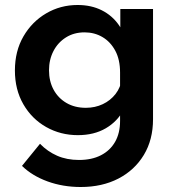

<svg xmlns="http://www.w3.org/2000/svg" viewBox="-20 -539 691 769"><path d="M592.9 -61.5Q592.9 20.6 556.1 81.6Q519.2 142.6 454.1 176.3Q388.9 210 303.3 210Q232.1 210 170.4 187.6Q108.7 165.1 68.1 125.4L140.2 36.9Q170.3 67.8 208.8 84.7Q247.4 101.7 296.6 101.7Q347.6 101.7 384.3 82.8Q421 64 441 29.1Q460.9 -5.9 460.9 -54.8V-248.1Q460.9 -300.4 441.6 -336.1Q422.3 -371.8 390.3 -390.6Q358.3 -409.4 318.8 -409.4Q276.2 -409.4 244.1 -389.1Q211.9 -368.8 194.1 -334.5Q176.3 -300.1 176.3 -257.3Q176.3 -213.5 194.7 -179.7Q213.1 -145.9 246.4 -126.5Q279.6 -107.2 323.7 -107.2Q360.8 -107.2 391.6 -121.8Q422.5 -136.4 442.9 -162.7Q463.3 -189 467.9 -223.6L496.9 -206.1Q500 -147.5 475.5 -100.2Q450.9 -52.9 403.9 -25.3Q356.8 2.3 291.8 2.3Q222.5 2.3 165 -30.2Q107.5 -62.7 73.6 -121.3Q39.7 -179.9 39.7 -256.7Q39.7 -334.2 73.8 -393.1Q107.9 -452 165 -485.5Q222.1 -519 290.9 -519Q345.4 -519 387.4 -497.9Q429.5 -476.9 456.4 -438.2Q483.3 -399.6 490.3 -346.7H461.9V-503H592.9Z"/></svg>

Font: Wix Madefor Display
Style: Regular
Weight: 400
Designer: Dalton Maag Ltd
Foundry: Dalton Maag Ltd
Version: Version 3.100